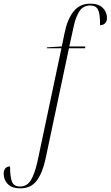

<svg xmlns="http://www.w3.org/2000/svg" viewBox="-115 -790 605 1050"><path d="M-4 240Q-50 240 -72.5 216.5Q-95 193 -95 159Q-95 140 -85 130Q-75 120 -60 120Q-60 178 -49.5 204Q-39 230 -5 230Q33 230 54 195Q75 160 90 93L221 -526H141L142 -531L223 -536L238 -609Q253 -684 287 -727Q321 -770 379 -770Q423 -770 446.5 -747.5Q470 -725 470 -692Q470 -673 459.5 -662.5Q449 -652 432 -652Q433 -712 421.5 -736Q410 -760 379 -760Q339 -760 319 -728Q299 -696 289 -650L264 -536H352L350 -526H262L134 79Q117 157 85.5 198.5Q54 240 -4 240Z"/></svg>

Font: Noto Serif Display SemiCondensed ExtraLight
Style: Italic
Weight: 200
Width: 4
Italic angle: -12°
Designer: Monotype Design Team
Foundry: Monotype Imaging Inc.
Version: Version 2.009